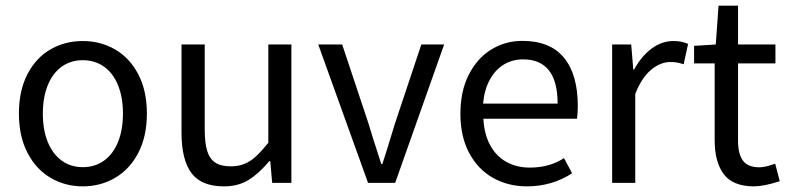

<svg xmlns="http://www.w3.org/2000/svg" viewBox="-20 -642 2769 674"><path d="M495.6 -243.2Q495.6 -163.6 465.6 -105.7Q435.5 -47.9 384.3 -17.8Q333 12.2 270.5 12.2Q208.5 12.2 157.5 -17.8Q106.4 -47.9 76.4 -105.7Q46.4 -163.6 46.4 -243.2Q46.4 -323.7 76.2 -381.3Q106 -439 157 -468.5Q208 -498 270.5 -498Q333 -498 384.3 -468.3Q435.5 -438.5 465.6 -380.9Q495.6 -323.2 495.6 -243.2ZM411.6 -243.2Q411.6 -299.8 394.5 -342.3Q377.4 -384.8 345.5 -407.7Q313.5 -430.7 270.5 -430.7Q228 -430.7 196.3 -407.7Q164.6 -384.8 147.5 -342.3Q130.4 -299.8 130.4 -243.2Q130.4 -186.5 147.5 -144Q164.6 -101.6 196.3 -78.4Q228 -55.2 270.5 -55.2Q313.5 -55.2 345.5 -78.4Q377.4 -101.6 394.5 -144Q411.6 -186.5 411.6 -243.2Z M698.7 -485.8V-187Q698.7 -140.1 707.3 -112.3Q715.8 -84.5 735.6 -71.3Q755.4 -58.1 790 -58.1Q817.4 -58.1 838.1 -66.7Q858.9 -75.2 877.9 -92.5Q897 -109.9 921.9 -140.6V-485.8H1002.9V0H935.5L928.7 -76.2H925.3Q887.7 -31.7 851.8 -9.8Q815.9 12.2 765.6 12.2Q687 12.2 652.1 -34.4Q617.2 -81.1 617.2 -176.3V-485.8Z M1181.2 -485.8 1273.4 -209Q1288.6 -157.7 1307.6 -100.1L1318.4 -66.4H1322.3L1339.4 -120.1Q1352.5 -161.1 1366.7 -209L1459 -485.8H1539.1L1367.2 0H1272L1097.2 -485.8Z M2008.3 -270Q2008.3 -242.7 2005.4 -225.1H1676.8Q1679.7 -171.4 1700.4 -132.8Q1721.2 -94.2 1757.1 -74Q1793 -53.7 1839.4 -53.7Q1874.5 -53.7 1903.8 -61.8Q1933.1 -69.8 1960 -86.9L1988.3 -33.7Q1917.5 12.2 1829.6 12.2Q1763.7 12.2 1710.7 -17.6Q1657.7 -47.4 1627 -105Q1596.2 -162.6 1596.2 -242.7Q1596.2 -321.8 1625.5 -379.6Q1654.8 -437.5 1704.3 -468Q1753.9 -498.5 1814 -498.5Q1911.1 -498.5 1959.7 -439.5Q2008.3 -380.4 2008.3 -270ZM1815.9 -433.6Q1778.8 -433.6 1748.8 -415.5Q1718.8 -397.5 1699.5 -362.3Q1680.2 -327.1 1675.8 -278.3H1937.5Q1937.5 -433.6 1815.9 -433.6Z M2195.8 -485.8 2203.1 -397.9H2206.1Q2231 -444.3 2267.1 -471.2Q2303.2 -498 2343.8 -498Q2359.4 -498 2371.3 -495.6Q2383.3 -493.2 2395.5 -487.8L2379.9 -416.5Q2365.7 -420.9 2356.2 -422.6Q2346.7 -424.3 2333 -424.3Q2298.8 -424.3 2265.9 -397.2Q2232.9 -370.1 2210 -312.5V0H2128.9V-485.8Z M2416.5 -419.4V-481L2492.7 -485.8L2502.4 -622.1H2570.8V-485.8H2702.1V-419.4H2570.8V-148.4Q2570.8 -101.6 2588.1 -78.1Q2605.5 -54.7 2646 -54.7Q2666.5 -54.7 2701.2 -67.4L2717.3 -5.9Q2661.1 12.2 2627 12.2Q2553.2 12.2 2521 -30.3Q2488.8 -72.8 2488.8 -149.4V-419.4Z"/></svg>

Font: Varta
Style: Regular
Weight: 400
Designer: Joana Correia, Viktoriya Grabowska, Eben Sorkin
Foundry: Sorkin Type
Version: Version 1.003; ttfautohint (v1.3) -l 8 -r 24 -G 200 -x 12 -H